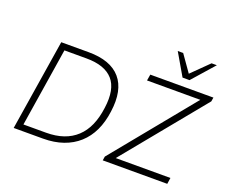

<svg xmlns="http://www.w3.org/2000/svg" viewBox="-144 -1167 1658 1398"><g transform="rotate(20 685.0 -467.5)"><path d="M79 0 191 -705H403Q574 -705 651 -615.5Q728 -526 704 -355Q693 -270 662 -204.5Q631 -139 580.5 -93.5Q530 -48 461 -24Q392 0 306 0ZM137 -48H312Q387 -48 445.5 -68Q504 -88 547 -128Q590 -168 616 -227Q642 -286 652 -364Q673 -514 609.5 -585.5Q546 -657 404 -657H233ZM769 0 774 -31 1312 -689 1317 -657H873L881 -705H1370L1365 -674L826 -16L821 -48H1276L1269 0ZM1109 -765 1010 -935H1052L1142 -807L1272 -935H1313L1163 -765Z"/></g></svg>

Font: Nunito Sans 7pt ExtraLight
Style: Italic
Weight: 250
Italic angle: -9°
Designer: Vernon Adams
Foundry: Vernon Adams
Version: Version 3.101;gftools[0.9.27]